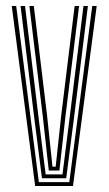

<svg xmlns="http://www.w3.org/2000/svg" viewBox="-20 -620 362 640"><path d="M97.2 0 19.2 -600H34L109.5 -12.9H211L287.5 -600H302.3L223.3 0ZM119.9 -25.8 94.5 -224.4 48.6 -600H63.4L108.6 -228.1L132.2 -38.7H188.3L212.3 -229.1L258.2 -600H273L226.4 -225.1L200.7 -25.8ZM142.6 -51.5 122.7 -231.8 78 -600H92.7L136.8 -235.9L154.9 -64.4H165.6L184.3 -237.1L228.8 -600H243.6L198.3 -233.3L178 -51.5Z"/></svg>

Font: Big Shoulders Inline Thin
Style: Regular
Weight: 100
Designer: Patric King
Foundry: XO Type Co
Version: Version 2.002